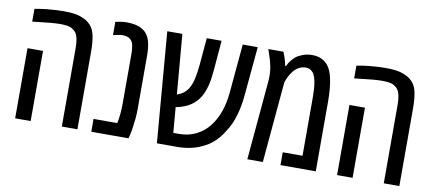

<svg xmlns="http://www.w3.org/2000/svg" viewBox="-61 -859 2434 1078"><g transform="rotate(10 1156.0 -320.0)"><path d="M329.1 0V-442.4Q329.1 -484.4 322 -510Q314.9 -535.6 295.9 -548.3Q282.2 -559.1 263.4 -562.3Q244.6 -565.4 221.2 -565.4Q199.2 -565.4 163.6 -562.3Q127.9 -559.1 63 -551.3V-624Q77.1 -627 94.2 -629.4Q111.3 -631.8 130.9 -634.3Q161.6 -637.2 184.6 -638.4Q207.5 -639.6 224.6 -639.6Q262.2 -639.6 286.9 -636.2Q311.5 -632.8 332 -624.5Q343.3 -620.1 352.5 -615Q361.8 -609.9 370.1 -603Q398.9 -580.6 408.4 -541.3Q418 -502 418 -441.9V0ZM63 0V-399.9H151.4V0Z M497.1 0V-73.2H632.3Q637.7 -98.1 640.4 -127Q643.1 -155.8 643.1 -188.5V-475.1Q643.1 -499 638.4 -519.8Q633.8 -540.5 620.6 -551.3Q611.8 -559.1 599.1 -561.8Q586.4 -564.5 575.7 -564.5Q566.9 -564.5 553.5 -562Q540 -559.6 522.9 -555.7V-630.9Q543.5 -635.7 559.1 -637.7Q574.7 -639.6 588.9 -639.6Q614.3 -639.6 636.7 -634.8Q659.2 -629.9 674.3 -620.6Q691.9 -611.3 704.3 -594.2Q716.8 -577.1 722.7 -554.2Q726.6 -540 729 -519.8Q731.4 -499.5 731.4 -475.1V-169.4Q731.4 -143.1 728.8 -115Q726.1 -86.9 722.4 -62.5Q718.8 -38.1 714.8 -22L709.5 0Z M871.1 0 819.3 -629.9H905.3L934.1 -289.1Q956.5 -296.9 972.7 -309.6Q988.8 -322.3 999.5 -341.8Q1012.2 -364.3 1019.3 -396Q1026.4 -427.7 1030.8 -472.2L1044.4 -629.9H1128.9L1113.8 -450.2Q1109.4 -401.4 1100.3 -367.7Q1091.3 -334 1074.7 -304.2Q1054.7 -271.5 1023.9 -250.7Q993.2 -230 946.8 -219.7Q945.3 -219.7 943.4 -219.5Q941.4 -219.2 939.5 -219.2L951.7 -73.7H985.4Q1038.1 -73.7 1081.3 -95.2Q1124.5 -116.7 1154.8 -155.3Q1213.4 -230 1224.6 -353L1249.5 -629.9H1335L1309.6 -353Q1304.2 -290 1288.1 -234.6Q1272 -179.2 1243.7 -137.7Q1224.6 -104 1194.6 -75Q1164.6 -45.9 1123 -27.8Q1094.2 -14.2 1058.8 -7.1Q1023.4 0 985.4 0Z M1386.7 0 1426.8 -449.7Q1427.2 -456.5 1427.7 -466.1Q1428.2 -475.6 1428.2 -483.9Q1428.2 -502.4 1425.3 -522.2Q1422.4 -542 1417 -561.5Q1416 -566.4 1414.6 -571.5Q1413.1 -576.7 1411.4 -581.5Q1409.7 -586.4 1408.2 -591.3Q1404.8 -601.1 1401.9 -610.6Q1398.9 -620.1 1395.5 -629.9H1481.4Q1489.3 -611.8 1495.4 -591.6Q1501.5 -571.3 1504.9 -553.2H1509.8Q1516.1 -568.4 1528.1 -584Q1540 -599.6 1552.7 -609.9Q1566.9 -621.1 1591.1 -630.4Q1615.2 -639.6 1644.5 -639.6Q1675.8 -639.6 1697.8 -628.9Q1719.7 -618.2 1733.9 -601.1Q1744.6 -588.4 1752.7 -569.3Q1760.7 -550.3 1765.1 -528.3Q1771 -502.4 1773.9 -468.8Q1776.9 -435.1 1776.9 -398.4V0H1575.7V-73.2H1688.5V-397.9Q1688.5 -448.7 1685.1 -474.4Q1681.6 -500 1676.8 -516.1Q1670.4 -536.1 1660.9 -546.4Q1651.4 -556.6 1641.8 -560.3Q1632.3 -564 1625 -564Q1598.6 -564 1580.6 -553.5Q1562.5 -543 1550.3 -526.9Q1537.6 -510.3 1529.5 -494.1Q1521.5 -478 1516.1 -460L1475.1 0Z M2164.6 0V-442.4Q2164.6 -484.4 2157.5 -510Q2150.4 -535.6 2131.3 -548.3Q2117.7 -559.1 2098.9 -562.3Q2080.1 -565.4 2056.6 -565.4Q2034.7 -565.4 1999 -562.3Q1963.4 -559.1 1898.4 -551.3V-624Q1912.6 -627 1929.7 -629.4Q1946.8 -631.8 1966.3 -634.3Q1997.1 -637.2 2020 -638.4Q2043 -639.6 2060.1 -639.6Q2097.7 -639.6 2122.3 -636.2Q2147 -632.8 2167.5 -624.5Q2178.7 -620.1 2188 -615Q2197.3 -609.9 2205.6 -603Q2234.4 -580.6 2243.9 -541.3Q2253.4 -502 2253.4 -441.9V0ZM1898.4 0V-399.9H1986.8V0Z"/></g></svg>

Font: Open Sans Condensed Medium
Style: Regular
Weight: 500
Width: 3
Designer: Monotype Design Team
Foundry: Monotype Imaging Inc.
Version: Version 3.000